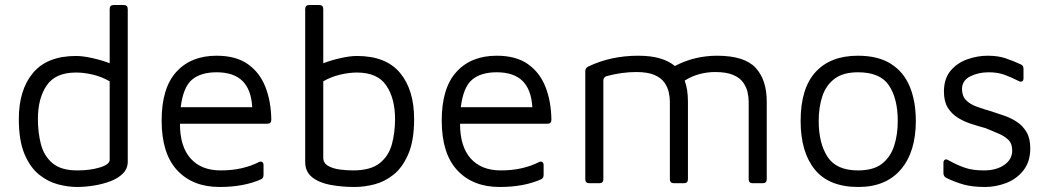

<svg xmlns="http://www.w3.org/2000/svg" viewBox="-20 -730 4180 765"><path d="M287 15Q251 15 211 4.5Q171 -6 135.5 -34.5Q100 -63 77.5 -116.5Q55 -170 55 -256Q55 -372 111.5 -439.5Q168 -507 283 -507Q310 -507 348 -498.5Q386 -490 417 -478V-694Q417 -710 433 -710H473Q489 -710 489 -694V-86Q489 -58 469.5 -38.5Q450 -19 419 -7.5Q388 4 353 9.5Q318 15 287 15ZM288 -51Q340 -51 378.5 -63Q417 -75 417 -93V-406Q386 -424 350.5 -432.5Q315 -441 283 -441Q201 -441 166 -389.5Q131 -338 131 -256Q131 -202 143 -155.5Q155 -109 189 -80Q223 -51 288 -51Z M855 15Q748 15 686 -51.5Q624 -118 624 -250Q624 -379 682.5 -443.5Q741 -508 843 -508Q920 -508 967.5 -474.5Q1015 -441 1037.5 -383.5Q1060 -326 1061 -253Q1061 -237 1045 -237H697Q697 -146 739.5 -98.5Q782 -51 859 -51Q906 -51 944 -60Q982 -69 1011 -84Q1019 -88 1024.5 -84.5Q1030 -81 1030 -72V-33Q1030 -21 1021 -16Q952 15 855 15ZM843 -442Q780 -442 745 -412.5Q710 -383 700 -303H985Q981 -373 946 -407.5Q911 -442 843 -442Z M1393 15Q1341 15 1296 6.5Q1251 -2 1223.5 -24Q1196 -46 1196 -85V-694Q1196 -710 1212 -710H1252Q1268 -710 1268 -694V-478Q1299 -490 1337 -498.5Q1375 -507 1402 -507Q1518 -507 1574 -439.5Q1630 -372 1630 -256Q1630 -170 1607 -116.5Q1584 -63 1548.5 -34.5Q1513 -6 1472 4.5Q1431 15 1393 15ZM1386 -51Q1457 -51 1493 -80Q1529 -109 1541.5 -155.5Q1554 -202 1554 -256Q1554 -338 1519 -389.5Q1484 -441 1402 -441Q1371 -441 1335 -432.5Q1299 -424 1268 -406V-102Q1268 -80 1287.5 -69Q1307 -58 1334.5 -54.5Q1362 -51 1386 -51Z M1971 15Q1864 15 1802 -51.5Q1740 -118 1740 -250Q1740 -379 1798.5 -443.5Q1857 -508 1959 -508Q2036 -508 2083.5 -474.5Q2131 -441 2153.5 -383.5Q2176 -326 2177 -253Q2177 -237 2161 -237H1813Q1813 -146 1855.5 -98.5Q1898 -51 1975 -51Q2022 -51 2060 -60Q2098 -69 2127 -84Q2135 -88 2140.5 -84.5Q2146 -81 2146 -72V-33Q2146 -21 2137 -16Q2068 15 1971 15ZM1959 -442Q1896 -442 1861 -412.5Q1826 -383 1816 -303H2101Q2097 -373 2062 -407.5Q2027 -442 1959 -442Z M2721 -325V-16Q2721 0 2705 0H2665Q2649 0 2649 -16V-325Q2649 -343 2644.5 -363Q2640 -383 2627 -401.5Q2614 -420 2587 -431.5Q2560 -443 2515 -443Q2487 -443 2457.5 -439Q2428 -435 2398 -427Q2384 -423 2384 -409V-16Q2384 0 2368 0H2328Q2312 0 2312 -16V-446Q2312 -459 2324 -465Q2414 -508 2523 -508Q2573 -508 2609 -497.5Q2645 -487 2669 -467Q2709 -488 2751 -498Q2793 -508 2837 -508Q2946 -508 2990.5 -460Q3035 -412 3035 -325V-16Q3035 0 3019 0H2979Q2963 0 2963 -16V-325Q2963 -343 2958.5 -363Q2954 -383 2941 -401.5Q2928 -420 2901 -431.5Q2874 -443 2829 -443Q2800 -443 2769.5 -435.5Q2739 -428 2708 -409Q2721 -374 2721 -325Z M3400 15Q3283 15 3226.5 -54.5Q3170 -124 3170 -248Q3170 -378 3229.5 -443Q3289 -508 3398 -508Q3479 -508 3530 -475.5Q3581 -443 3605 -384.5Q3629 -326 3629 -248Q3629 -125 3569.5 -55Q3510 15 3400 15ZM3399 -51Q3460 -51 3494 -77.5Q3528 -104 3542.5 -148.5Q3557 -193 3557 -248Q3557 -337 3522 -389.5Q3487 -442 3399 -442Q3339 -442 3305 -416Q3271 -390 3256.5 -346.5Q3242 -303 3242 -248Q3242 -160 3277 -105.5Q3312 -51 3399 -51Z M3905 15Q3855 15 3820.5 5.5Q3786 -4 3751 -21Q3739 -27 3739 -40V-81Q3739 -90 3744.5 -93.5Q3750 -97 3758 -92Q3796 -71 3826.5 -61Q3857 -51 3900 -51Q3950 -51 3981.5 -73Q4013 -95 4013 -130Q4013 -158 3997.5 -173Q3982 -188 3958 -198Q3934 -208 3908 -219Q3879 -227 3849.5 -236.5Q3820 -246 3795.5 -261.5Q3771 -277 3756 -301.5Q3741 -326 3741 -365Q3741 -416 3767 -447.5Q3793 -479 3833.5 -493.5Q3874 -508 3915 -508Q3956 -508 3986 -498Q4016 -488 4046 -474Q4058 -470 4058 -456V-418Q4058 -409 4052.5 -406Q4047 -403 4039 -407Q4008 -423 3981 -432.5Q3954 -442 3919 -442Q3878 -442 3845.5 -425.5Q3813 -409 3813 -375Q3813 -347 3829.5 -330.5Q3846 -314 3873 -304.5Q3900 -295 3931 -286Q3956 -278 3983 -268.5Q4010 -259 4033 -243.5Q4056 -228 4070.5 -203Q4085 -178 4085 -139Q4085 -86 4058 -51.5Q4031 -17 3989.5 -1Q3948 15 3905 15Z"/></svg>

Font: Pitagon Sans
Style: Regular
Weight: 400
Designer: Travis Tran
Foundry: Pitagon
Version: Version 1.001; ttfautohint (v1.8.4.7-5d5b);gftools[0.9.26]